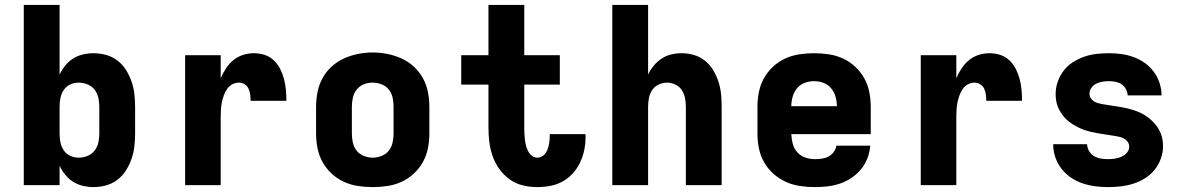

<svg xmlns="http://www.w3.org/2000/svg" viewBox="-20 -755 4840 783"><path d="M361 8Q340 8 318.5 3Q297 -2 278.5 -13.5Q260 -25 246 -42.5Q232 -60 223 -79V0H77V-735H223V-451Q232 -470 246 -487.5Q260 -505 278.5 -516.5Q297 -528 318.5 -533Q340 -538 361 -538Q387 -538 412.5 -531Q438 -524 459 -508Q480 -492 494 -469.5Q508 -447 516.5 -422.5Q525 -398 528 -372Q531 -346 531 -320V-210Q531 -184 528 -158Q525 -132 516.5 -107.5Q508 -83 494 -60.5Q480 -38 459 -22Q438 -6 412.5 1Q387 8 361 8ZM301 -112Q319 -112 336.5 -119Q354 -126 365.5 -140.5Q377 -155 381 -173.5Q385 -192 385 -210V-320Q385 -338 381 -356.5Q377 -375 365.5 -389.5Q354 -404 336.5 -411Q319 -418 301 -418Q283 -418 266.5 -410.5Q250 -403 240 -388Q230 -373 226.5 -355.5Q223 -338 223 -320V-210Q223 -192 226.5 -174.5Q230 -157 240 -142Q250 -127 266.5 -119.5Q283 -112 301 -112Z M735 0V-530H880V-436Q889 -457 901.5 -476Q914 -495 931.5 -509.5Q949 -524 971 -531Q993 -538 1015 -538Q1038 -538 1059.5 -531Q1081 -524 1097 -508.5Q1113 -493 1123 -473Q1133 -453 1138.5 -431.5Q1144 -410 1146 -388Q1148 -366 1148 -344H1002Q1002 -356 1000.5 -368.5Q999 -381 994 -392.5Q989 -404 978 -411Q967 -418 955 -418Q940 -418 927 -411Q914 -404 906 -392Q898 -380 893 -366.5Q888 -353 885 -338.5Q882 -324 881 -309.5Q880 -295 880 -281V0Z M1500 8Q1470 8 1440 3.5Q1410 -1 1382.5 -13.5Q1355 -26 1332.5 -47Q1310 -68 1295.5 -94Q1281 -120 1275 -150Q1269 -180 1269 -210V-320Q1269 -350 1275 -380Q1281 -410 1295.5 -436.5Q1310 -463 1332.5 -483.5Q1355 -504 1382.5 -516.5Q1410 -529 1440 -535Q1470 -541 1500 -541Q1530 -541 1560 -535Q1590 -529 1617.5 -516.5Q1645 -504 1667.5 -483.5Q1690 -463 1704.5 -436.5Q1719 -410 1725 -380Q1731 -350 1731 -320V-210Q1731 -180 1725 -150Q1719 -120 1704.5 -94Q1690 -68 1667.5 -47Q1645 -26 1617.5 -13.5Q1590 -1 1560 3.5Q1530 8 1500 8ZM1500 -112Q1518 -112 1536 -119Q1554 -126 1565.5 -140.5Q1577 -155 1581 -173.5Q1585 -192 1585 -210V-320Q1585 -339 1581 -357.5Q1577 -376 1565 -390.5Q1553 -405 1535 -411.5Q1517 -418 1499 -418Q1480 -418 1463 -411Q1446 -404 1434.5 -389.5Q1423 -375 1419 -356.5Q1415 -338 1415 -320V-210Q1415 -192 1419 -173.5Q1423 -155 1434.5 -140.5Q1446 -126 1464 -119Q1482 -112 1500 -112Z M2171 8Q2141 8 2112 1Q2083 -6 2058.5 -23.5Q2034 -41 2016.5 -65.5Q1999 -90 1989 -118.5Q1979 -147 1975.5 -176.5Q1972 -206 1972 -236V-410H1861V-530H1972V-735H2118V-530H2263V-410H2118V-236Q2118 -224 2118.5 -211.5Q2119 -199 2120.5 -186.5Q2122 -174 2125 -162Q2128 -150 2133.5 -139Q2139 -128 2149 -120Q2159 -112 2171 -112Q2186 -112 2197 -122Q2208 -132 2213 -145.5Q2218 -159 2220 -173.5Q2222 -188 2222 -203Q2222 -204 2222 -205Q2222 -206 2222 -208H2367Q2368 -205 2368 -202Q2368 -199 2368 -196Q2368 -169 2362.5 -142.5Q2357 -116 2345.5 -92Q2334 -68 2316 -48Q2298 -28 2274.5 -15Q2251 -2 2224.5 3Q2198 8 2171 8Z M2477 0V-735H2623V-451Q2632 -470 2646 -487Q2660 -504 2678 -516Q2696 -528 2717.5 -533Q2739 -538 2760 -538Q2786 -538 2811 -530.5Q2836 -523 2856 -506.5Q2876 -490 2889 -468Q2902 -446 2910 -421.5Q2918 -397 2920.5 -371.5Q2923 -346 2923 -320V0H2777V-320Q2777 -338 2773.5 -355.5Q2770 -373 2760.5 -387.5Q2751 -402 2734.5 -410Q2718 -418 2700 -418Q2682 -418 2665.5 -410Q2649 -402 2639.5 -387.5Q2630 -373 2626.5 -355.5Q2623 -338 2623 -320V0Z M3303 8Q3273 8 3242.5 3.5Q3212 -1 3184.5 -13.5Q3157 -26 3134 -46.5Q3111 -67 3096 -93.5Q3081 -120 3075 -150Q3069 -180 3069 -210V-320Q3069 -350 3075 -380Q3081 -410 3095.5 -436Q3110 -462 3132.5 -483Q3155 -504 3182.5 -516.5Q3210 -529 3240 -533.5Q3270 -538 3300 -538Q3330 -538 3360 -533.5Q3390 -529 3417.5 -516.5Q3445 -504 3467.5 -483Q3490 -462 3504.5 -436Q3519 -410 3525 -380Q3531 -350 3531 -320V-208H3207Q3208 -188 3213 -168.5Q3218 -149 3231.5 -134Q3245 -119 3264 -112.5Q3283 -106 3303 -106Q3317 -106 3331.5 -108Q3346 -110 3358.5 -116.5Q3371 -123 3380 -135Q3389 -147 3391 -161H3529Q3527 -135 3517.5 -110Q3508 -85 3491.5 -65Q3475 -45 3453 -30Q3431 -15 3406 -6.5Q3381 2 3355 5Q3329 8 3303 8ZM3207 -322H3393Q3393 -341 3387.5 -360.5Q3382 -380 3369.5 -395Q3357 -410 3338.5 -417Q3320 -424 3300 -424Q3280 -424 3261.5 -417Q3243 -410 3230.5 -395Q3218 -380 3212.5 -360.5Q3207 -341 3207 -322Z M3735 0V-530H3880V-436Q3889 -457 3901.5 -476Q3914 -495 3931.5 -509.5Q3949 -524 3971 -531Q3993 -538 4015 -538Q4038 -538 4059.5 -531Q4081 -524 4097 -508.5Q4113 -493 4123 -473Q4133 -453 4138.5 -431.5Q4144 -410 4146 -388Q4148 -366 4148 -344H4002Q4002 -356 4000.5 -368.5Q3999 -381 3994 -392.5Q3989 -404 3978 -411Q3967 -418 3955 -418Q3940 -418 3927 -411Q3914 -404 3906 -392Q3898 -380 3893 -366.5Q3888 -353 3885 -338.5Q3882 -324 3881 -309.5Q3880 -295 3880 -281V0Z M4498 8Q4472 8 4445.5 4.5Q4419 1 4394 -7.5Q4369 -16 4346.5 -31.5Q4324 -47 4308 -68Q4292 -89 4283.5 -114.5Q4275 -140 4275 -167H4413Q4414 -152 4421.5 -139Q4429 -126 4441.5 -118.5Q4454 -111 4468.5 -108.5Q4483 -106 4498 -106Q4512 -106 4526 -108Q4540 -110 4553 -115.5Q4566 -121 4575.5 -132Q4585 -143 4585 -157Q4585 -170 4576 -180Q4567 -190 4555 -194Q4543 -198 4530 -200Q4517 -202 4504.5 -204Q4492 -206 4479.5 -208Q4467 -210 4454.5 -212Q4442 -214 4429.5 -217Q4417 -220 4405 -224Q4393 -228 4381.5 -233.5Q4370 -239 4359 -245.5Q4348 -252 4338 -260Q4328 -268 4320 -277.5Q4312 -287 4305 -298Q4298 -309 4293.5 -321Q4289 -333 4287 -345.5Q4285 -358 4285 -371Q4285 -397 4293.5 -421.5Q4302 -446 4317.5 -466.5Q4333 -487 4355 -501Q4377 -515 4401 -523.5Q4425 -532 4450.5 -535Q4476 -538 4502 -538Q4528 -538 4553.5 -534.5Q4579 -531 4603.5 -522Q4628 -513 4649 -498Q4670 -483 4685.5 -462Q4701 -441 4709 -416Q4717 -391 4717 -366H4579Q4578 -379 4571.5 -391.5Q4565 -404 4553.5 -411.5Q4542 -419 4528.5 -421.5Q4515 -424 4502 -424Q4489 -424 4476 -422Q4463 -420 4451 -414Q4439 -408 4431 -397Q4423 -386 4423 -373Q4423 -360 4432 -350Q4441 -340 4453 -336Q4465 -332 4477.5 -330Q4490 -328 4502.5 -326Q4515 -324 4528 -322Q4541 -320 4553.5 -318Q4566 -316 4578 -313Q4590 -310 4602.5 -306Q4615 -302 4626.5 -297Q4638 -292 4649 -285Q4660 -278 4669.5 -270Q4679 -262 4687.5 -252.5Q4696 -243 4703 -232Q4710 -221 4714.5 -209Q4719 -197 4721 -184.5Q4723 -172 4723 -159Q4723 -133 4714 -108Q4705 -83 4688.5 -62.5Q4672 -42 4649.5 -28Q4627 -14 4602 -6Q4577 2 4550.5 5Q4524 8 4498 8Z"/></svg>

Font: Iosevka Curly Heavy Extended
Style: Regular
Weight: 900
Width: 7
Monospace: yes
Designer: Belleve Invis
Foundry: Belleve Invis
Version: Version 11.1.0; ttfautohint (v1.8.3)